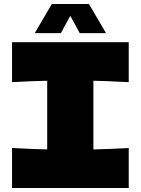

<svg xmlns="http://www.w3.org/2000/svg" viewBox="-20 -936 701 956"><path d="M621 -527Q502 -533 445 -534V-192Q503 -193 621 -199V0H40V-199Q155 -193 215 -192V-534Q155 -533 40 -527V-726H621ZM423 -916 508 -771H377L330 -857L283 -771H153L238 -916Z"/></svg>

Font: Dela Gothic One
Style: Regular
Weight: 400
Designer: aratakana
Foundry: aratakana
Version: Version 1.004